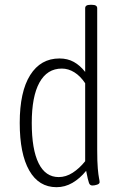

<svg xmlns="http://www.w3.org/2000/svg" viewBox="-20 -772 514 798"><path d="M215 6Q141 6 101.5 -63.5Q62 -133 62 -261Q62 -391 105.5 -460Q149 -529 227 -529Q261 -529 287 -514.5Q313 -500 334 -473V-738Q334 -752 355 -752H362Q384 -752 384 -738V-150Q384 -99 386.5 -71.5Q389 -44 391.5 -32Q394 -20 394 -15Q394 -8 383.5 -4.5Q373 -1 364 -1Q354 -1 350 -11Q346 -21 338 -62Q312 -30 281 -12Q250 6 215 6ZM224 -36Q254 -36 282 -54Q310 -72 334 -102V-426Q314 -456 289 -471.5Q264 -487 237 -487Q176 -487 144 -429Q112 -371 112 -261Q112 -151 140.5 -93.5Q169 -36 224 -36Z"/></svg>

Font: Asap Condensed ExtraLight
Style: Regular
Weight: 200
Width: 3
Designer: Pablo Cosgaya
Foundry: Omnibus-Type
Version: Version 3.001; ttfautohint (v1.8.4.7-5d5b)